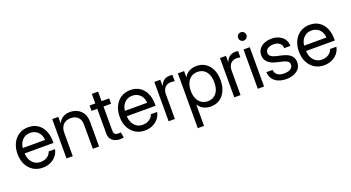

<svg xmlns="http://www.w3.org/2000/svg" viewBox="-58 -1446 4332 2367"><g transform="rotate(-20 2108.5 -262.0)"><path d="M268.6 7.8Q196.8 7.8 143.6 -26.1Q90.3 -60.1 60.8 -119.6Q31.2 -179.2 31.2 -256.8Q31.2 -335 60.3 -395Q89.4 -455.1 142.3 -489.3Q195.3 -523.4 266.6 -523.4Q338.4 -523.4 389.4 -489.3Q440.4 -455.1 467.3 -395Q494.1 -335 494.1 -256.8V-234.4H76.2V-304.7H409.2Q407.7 -347.7 388.7 -380.1Q369.6 -412.6 337.4 -430.9Q305.2 -449.2 264.6 -449.2Q218.3 -449.2 185.1 -426.5Q151.9 -403.8 134.5 -367.7Q117.2 -331.5 117.2 -291V-237.3Q117.2 -190.9 135.3 -152.3Q153.3 -113.8 187.3 -90.6Q221.2 -67.4 268.6 -67.4Q300.8 -67.4 328.4 -78.4Q356 -89.4 375.7 -109.4Q395.5 -129.4 403.3 -156.2H486.3Q476.6 -106.9 446 -70.1Q415.5 -33.2 369.6 -12.7Q323.7 7.8 268.6 7.8Z M662.1 -301.8V0H580.1V-515.6H660.2V-432.6H662.1Q679.2 -470.2 716.3 -496.8Q753.4 -523.4 814.5 -523.4Q866.7 -523.4 910.6 -501.2Q954.6 -479 981.2 -434.1Q1007.8 -389.2 1007.8 -320.3V0H925.8V-314.5Q925.8 -381.3 890.9 -415.3Q856 -449.2 797.9 -449.2Q760.3 -449.2 729.5 -434.1Q698.7 -418.9 680.4 -386.5Q662.1 -354 662.1 -301.8Z M1281.2 3.9Q1248 3.9 1216.8 -8.8Q1185.5 -21.5 1165.5 -49.1Q1145.5 -76.7 1145.5 -121.1V-640.6H1227.5V-133.8Q1227.5 -104 1236.3 -90.6Q1245.1 -77.1 1259.3 -73.7Q1273.4 -70.3 1289.1 -70.3Q1297.9 -70.3 1305.9 -71.3Q1314 -72.3 1318.4 -73.2L1332 -2Q1323.2 0 1310.8 2Q1298.3 3.9 1281.2 3.9ZM1070.3 -445.3V-515.6H1327.1V-445.3Z M1608.4 7.8Q1536.6 7.8 1483.4 -26.1Q1430.2 -60.1 1400.6 -119.6Q1371.1 -179.2 1371.1 -256.8Q1371.1 -335 1400.1 -395Q1429.2 -455.1 1482.2 -489.3Q1535.2 -523.4 1606.4 -523.4Q1678.2 -523.4 1729.2 -489.3Q1780.3 -455.1 1807.1 -395Q1834 -335 1834 -256.8V-234.4H1416V-304.7H1749Q1747.6 -347.7 1728.5 -380.1Q1709.5 -412.6 1677.2 -430.9Q1645 -449.2 1604.5 -449.2Q1558.1 -449.2 1524.9 -426.5Q1491.7 -403.8 1474.4 -367.7Q1457 -331.5 1457 -291V-237.3Q1457 -190.9 1475.1 -152.3Q1493.2 -113.8 1527.1 -90.6Q1561 -67.4 1608.4 -67.4Q1640.6 -67.4 1668.2 -78.4Q1695.8 -89.4 1715.6 -109.4Q1735.4 -129.4 1743.2 -156.2H1826.2Q1816.4 -106.9 1785.9 -70.1Q1755.4 -33.2 1709.5 -12.7Q1663.6 7.8 1608.4 7.8Z M1919.9 0V-515.6H1998V-434.6H2000Q2014.2 -474.6 2044.9 -499Q2075.7 -523.4 2124 -523.4Q2135.3 -523.4 2144.8 -522.5Q2154.3 -521.5 2159.2 -520.5V-437.5Q2154.3 -439 2140.4 -441.2Q2126.5 -443.4 2108.4 -443.4Q2080.1 -443.4 2055.7 -430.2Q2031.2 -417 2016.6 -389.2Q2002 -361.3 2002 -317.4V0Z M2228.5 203.1V-515.6H2310.5V-437.5H2312.5Q2340.3 -482.4 2381.8 -502.9Q2423.3 -523.4 2473.6 -523.4Q2541 -523.4 2590.8 -490Q2640.6 -456.5 2668 -397Q2695.3 -337.4 2695.3 -257.8Q2695.3 -178.2 2668 -118.4Q2640.6 -58.6 2590.8 -25.4Q2541 7.8 2473.6 7.8Q2423.3 7.8 2380.4 -12.7Q2337.4 -33.2 2312.5 -76.2H2310.5V203.1ZM2304.7 -257.8Q2304.7 -199.7 2323.7 -156.5Q2342.8 -113.3 2377.9 -89.8Q2413.1 -66.4 2460.9 -66.4Q2505.9 -66.4 2540 -87.9Q2574.2 -109.4 2593.8 -152.1Q2613.3 -194.8 2613.3 -257.8Q2613.3 -321.3 2593.8 -364Q2574.2 -406.7 2540 -428.5Q2505.9 -450.2 2460.9 -450.2Q2413.1 -450.2 2377.9 -426.5Q2342.8 -402.8 2323.7 -359.6Q2304.7 -316.4 2304.7 -257.8Z M2781.2 0V-515.6H2859.4V-434.6H2861.3Q2875.5 -474.6 2906.2 -499Q2937 -523.4 2985.4 -523.4Q2996.6 -523.4 3006.1 -522.5Q3015.6 -521.5 3020.5 -520.5V-437.5Q3015.6 -439 3001.7 -441.2Q2987.8 -443.4 2969.7 -443.4Q2941.4 -443.4 2917 -430.2Q2892.6 -417 2877.9 -389.2Q2863.3 -361.3 2863.3 -317.4V0Z M3089.8 0V-515.6H3171.9V0ZM3130.9 -617.2Q3107.9 -617.2 3091.8 -633.3Q3075.7 -649.4 3076.2 -671.9Q3075.7 -694.8 3091.8 -710.7Q3107.9 -726.6 3130.9 -726.6Q3153.3 -726.6 3169.2 -710.7Q3185.1 -694.8 3185.5 -671.9Q3185.1 -649.4 3169.2 -633.3Q3153.3 -617.2 3130.9 -617.2Z M3648.4 -359.4H3567.4Q3566.9 -400.4 3537.4 -424.8Q3507.8 -449.2 3458 -449.2Q3410.6 -449.2 3381.1 -428.7Q3351.6 -408.2 3351.6 -375Q3351.6 -345.7 3374 -328.6Q3396.5 -311.5 3433.6 -302.7L3516.6 -283.2Q3590.8 -265.6 3625 -230.5Q3659.2 -195.3 3659.2 -142.6Q3659.2 -94.7 3633.5 -61Q3607.9 -27.3 3563.5 -9.8Q3519 7.8 3462.9 7.8Q3407.7 7.8 3362.8 -9.8Q3317.9 -27.3 3290 -63.7Q3262.2 -100.1 3258.8 -156.2H3340.8Q3345.2 -110.4 3376 -88.4Q3406.7 -66.4 3460.9 -66.4Q3514.6 -66.4 3545.4 -86.4Q3576.2 -106.4 3576.2 -140.6Q3576.2 -169.9 3554.9 -185.5Q3533.7 -201.2 3499 -209L3416 -228.5Q3344.2 -245.6 3307.4 -282.2Q3270.5 -318.8 3270.5 -375Q3270.5 -418.9 3294.4 -452.4Q3318.4 -485.8 3360.6 -504.6Q3402.8 -523.4 3458 -523.4Q3538.6 -523.4 3592.5 -480Q3646.5 -436.5 3648.4 -359.4Z M3960 7.8Q3888.2 7.8 3835 -26.1Q3781.7 -60.1 3752.2 -119.6Q3722.7 -179.2 3722.7 -256.8Q3722.7 -335 3751.7 -395Q3780.8 -455.1 3833.7 -489.3Q3886.7 -523.4 3958 -523.4Q4029.8 -523.4 4080.8 -489.3Q4131.8 -455.1 4158.7 -395Q4185.5 -335 4185.5 -256.8V-234.4H3767.6V-304.7H4100.6Q4099.1 -347.7 4080.1 -380.1Q4061 -412.6 4028.8 -430.9Q3996.6 -449.2 3956.1 -449.2Q3909.7 -449.2 3876.5 -426.5Q3843.3 -403.8 3825.9 -367.7Q3808.6 -331.5 3808.6 -291V-237.3Q3808.6 -190.9 3826.7 -152.3Q3844.7 -113.8 3878.7 -90.6Q3912.6 -67.4 3960 -67.4Q3992.2 -67.4 4019.8 -78.4Q4047.4 -89.4 4067.1 -109.4Q4086.9 -129.4 4094.7 -156.2H4177.7Q4168 -106.9 4137.5 -70.1Q4106.9 -33.2 4061 -12.7Q4015.1 7.8 3960 7.8Z"/></g></svg>

Font: Inter Display V
Style: Regular
Weight: 400
Designer: Rasmus Andersson
Foundry: rsms
Version: Version 3.015;git-src